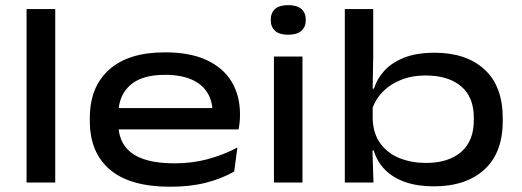

<svg xmlns="http://www.w3.org/2000/svg" viewBox="-20 -694 1983 730"><path d="M81 0V-659.5H190V0Z M627.5 16Q474.5 16 398 -49Q321.5 -114 321.5 -234V-245.5Q321.5 -363.5 395 -429.2Q468.5 -495 607 -495Q702 -495 765.2 -465.8Q828.5 -436.5 860.5 -383.5Q892.5 -330.5 892.5 -259.5V-256.5Q892.5 -242.5 891 -228Q889.5 -213.5 887 -202H785Q787 -215.5 787.8 -232Q788.5 -248.5 788.5 -263.5Q788.5 -309.5 768.2 -342Q748 -374.5 707.5 -392Q667 -409.5 607 -409.5Q518.5 -409.5 474.2 -369.5Q430 -329.5 430 -260V-252V-240.5V-222Q430 -190 441 -162.8Q452 -135.5 476.8 -115.2Q501.5 -95 542.8 -84Q584 -73 644.5 -73Q711 -73 770.2 -89Q829.5 -105 882.5 -133L870.5 -42Q824 -15 763.8 0.5Q703.5 16 627.5 16ZM371 -202V-283H866.5V-202Z M1021.5 0V-479H1130V0ZM1075.5 -562Q1042 -562 1025.8 -576.8Q1009.5 -591.5 1009.5 -617.5V-619.5Q1009.5 -645 1025.8 -659.8Q1042 -674.5 1075.5 -674.5Q1109.5 -674.5 1126 -659.8Q1142.5 -645 1142.5 -619.5V-617.5Q1142.5 -591.5 1126 -576.8Q1109.5 -562 1075.5 -562Z M1629.5 14.5Q1567 14.5 1520.2 -2Q1473.5 -18.5 1443.5 -49Q1413.5 -79.5 1401 -122H1364.5L1397 -239Q1400 -182.5 1428 -146Q1456 -109.5 1501 -92Q1546 -74.5 1599.5 -74.5Q1684.5 -74.5 1733 -116Q1781.5 -157.5 1781.5 -237V-246.5Q1781.5 -325 1733 -366Q1684.5 -407 1598 -407Q1544.5 -407 1502 -389.2Q1459.5 -371.5 1431.5 -341Q1403.5 -310.5 1393 -272L1367 -357H1402Q1413 -393.5 1440.8 -424.5Q1468.5 -455.5 1516 -474.5Q1563.5 -493.5 1633 -493.5Q1752.5 -493.5 1822 -430Q1891.5 -366.5 1891.5 -244.5V-234.5Q1891.5 -112.5 1821.2 -49Q1751 14.5 1629.5 14.5ZM1291 0V-659.5H1399V-478.5L1396.5 -336.5L1397 -312.5V-173L1395.5 -139.5L1400 0Z"/></svg>

Font: Anek Latin Expanded Medium
Style: Regular
Weight: 500
Width: 7
Designer: Yesha Goshar
Foundry: Ek Type
Version: Version 1.003